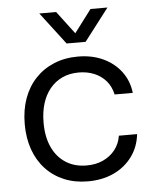

<svg xmlns="http://www.w3.org/2000/svg" viewBox="-53 -779 668 831"><g transform="rotate(-5 281.0 -363.0)"><path d="M295.6 8.6Q239 8.6 192.6 -10.7Q146.3 -30 113 -65.7Q79.7 -101.4 62 -150.9Q44.3 -200.4 44.3 -261.6Q44.3 -322.7 62.1 -372.6Q80 -422.4 113.8 -458.4Q147.6 -494.3 194.6 -513.8Q241.6 -533.3 299.1 -533.3Q359.6 -533.3 407.6 -511.1Q455.7 -489 485.9 -448.9Q516 -408.9 522 -356H443.1Q435.1 -391.6 414.3 -415.6Q393.4 -439.6 363.1 -451.9Q332.7 -464.3 296.6 -464.3Q256 -464.3 224.6 -449.6Q193.3 -434.9 171.1 -408Q149 -381.1 137.6 -344.1Q126.1 -307 126.1 -261.3Q126.1 -197.7 147.4 -152.9Q168.6 -108.1 206.7 -84.3Q244.9 -60.4 295.6 -60.4Q336.7 -60.4 368.1 -75Q399.4 -89.6 419.9 -115.5Q440.3 -141.4 445.9 -176.6H525.1Q518.9 -120.6 487.7 -78.7Q456.6 -36.9 407.5 -14.1Q358.4 8.6 295.6 8.6ZM255.3 -593.9 148.9 -733.6H221.9L296.6 -634.7L371.3 -733.6H445L337.9 -593.9Z"/></g></svg>

Font: Mona Sans ExtraLight
Style: Regular
Weight: 200
Designer: Deni Anggara
Foundry: GitHub
Version: Version 2.000